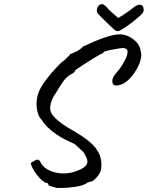

<svg xmlns="http://www.w3.org/2000/svg" viewBox="-20 -865 723 940"><path d="M257 55Q239 50 228 46.5Q217 43 217 43Q219 38 215.5 34Q212 30 201 29Q186 20 172.5 5Q159 -10 149.5 -25Q140 -40 136 -49Q129 -64 132 -67.5Q135 -71 146 -76Q157 -84 165 -83.5Q173 -83 181 -66Q194 -43 224 -29.5Q254 -16 292 -16Q330 -16 366 -32Q399 -46 406 -63.5Q413 -81 396 -107Q393 -115 388.5 -120Q384 -125 375 -133Q366 -141 347 -159Q332 -166 319.5 -172Q307 -178 293 -185Q277 -193 255 -208Q233 -223 214 -241.5Q195 -260 186 -276Q170 -291 163.5 -317.5Q157 -344 160 -374Q163 -404 176 -428Q182 -442 197 -463Q212 -484 231 -506Q250 -528 267.5 -546Q285 -564 296 -571Q304 -579 313 -587.5Q322 -596 322 -596Q323 -601 325.5 -601Q328 -601 328 -601Q333 -604 350 -611Q367 -618 387 -637Q454 -669 497.5 -683Q541 -697 568 -697Q593 -696 614.5 -684.5Q636 -673 651 -655.5Q666 -638 669 -614Q676 -590 664 -558Q652 -526 630 -497.5Q608 -469 583 -455Q555 -443 542 -447Q529 -451 530 -470Q530 -478 535.5 -489Q541 -500 566 -528Q598 -575 603.5 -600.5Q609 -626 589 -629Q583 -631 567 -628.5Q551 -626 532 -622.5Q513 -619 499.5 -615Q486 -611 486 -609Q486 -609 486 -606Q486 -603 482 -604Q480 -604 466.5 -596.5Q453 -589 433.5 -577Q414 -565 395 -552.5Q376 -540 362.5 -531Q349 -522 348 -520Q346 -509 325 -500Q305 -488 289 -465.5Q273 -443 253 -409Q236 -386 229 -359.5Q222 -333 229 -317Q234 -301 259 -279Q284 -257 323 -234Q357 -215 385 -196Q413 -177 431.5 -159Q450 -141 456 -128Q468 -111 472.5 -92Q477 -73 476.5 -55.5Q476 -38 472 -25Q465 -9 448.5 8.5Q432 26 420 25Q409 28 403.5 32Q398 36 391 39Q384 43 360.5 47.5Q337 52 308.5 54Q280 56 257 55ZM573 -719Q565 -713 556 -712.5Q547 -712 539 -721Q527 -731 508.5 -749Q490 -767 474 -783Q458 -799 455 -804Q452 -816 457.5 -829Q463 -842 475.5 -844.5Q488 -847 504 -828Q511 -818 527 -804.5Q543 -791 559 -777Q571 -784 586.5 -794Q602 -804 615.5 -814Q629 -824 636 -830Q658 -845 669 -841.5Q680 -838 682.5 -826Q685 -814 681 -805Q680 -801 667 -789Q654 -777 636.5 -763Q619 -749 602 -737Q585 -725 573 -719Z"/></svg>

Font: Caveat Medium
Style: Regular
Weight: 500
Designer: Pablo Impallari
Foundry: Pablo Impallari
Version: Version 2.000